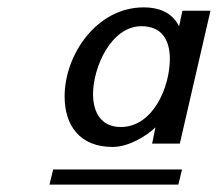

<svg xmlns="http://www.w3.org/2000/svg" viewBox="-20 -739 590 520"><path d="M155 -478C155 -398 197 -341 285 -341C329 -341 377 -371 401 -394L392 -350H467L550 -710H474L465 -668C450 -697 422 -719 369 -719C242 -719 155 -591 155 -478ZM232 -484C232 -557 281 -668 363 -668C415 -668 440 -635 440 -579C440 -504 395 -395 307 -395C253 -395 232 -436 232 -484ZM463 -239 473 -280H124L114 -239Z"/></svg>

Font: Perun Medium Italic
Style: Regular
Weight: 500
Italic angle: -12°
Foundry: Copyright (c) Stefan Peev, Context Ltd, 2016
Version: Version 1.026